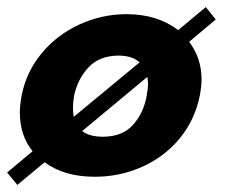

<svg xmlns="http://www.w3.org/2000/svg" viewBox="-49 -490 642 542"><path d="M-29 -3 43 -63Q7 -108 7 -172Q7 -192 12 -220Q25 -287 68.5 -339.5Q112 -392 175.5 -421Q239 -450 308 -450Q395 -450 454 -405L532 -470L560 -435L485 -372Q520 -326 520 -265Q520 -247 515 -220Q501 -151 458 -99Q415 -47 352 -19Q289 9 219 9Q132 9 77 -32L0 32ZM157 -184Q157 -176 159 -160L345 -314Q324 -333 286 -333Q232 -333 201 -300Q170 -267 160 -219Q157 -201 157 -184ZM241 -104Q296 -104 326 -137Q356 -170 365 -219Q369 -243 369 -252Q369 -259 367 -273L183 -120Q204 -104 241 -104Z"/></svg>

Font: Teachers
Style: Bold Italic
Weight: 700
Designer: Alfredo Marco Pradil & Chank Diesel
Version: Version 0.009